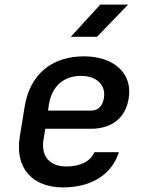

<svg xmlns="http://www.w3.org/2000/svg" viewBox="-20 -805 640 835"><path d="M288 -645H402L537 -785H416ZM254 10C378 10 466 -46 497 -143H390C375 -104 329 -81 269 -81C195 -81 156 -126 170 -203L177 -245H375C466 -245 527 -292 540 -379C557 -486 475 -560 345 -560C204 -560 109 -480 87 -340L66 -210C44 -75 120 10 254 10ZM189 -324 192 -347C204 -428 255 -475 332 -475C400 -475 441 -436 432 -379C425 -339 404 -324 375 -324Z"/></svg>

Font: JetBrains Mono SemiBold
Style: Italic
Weight: 472
Italic angle: -9°
Monospace: yes
Designer: Philipp Nurullin, Konstantin Bulenkov
Foundry: JetBrains
Version: Version 2.305